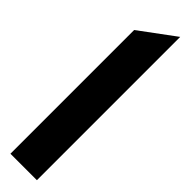

<svg xmlns="http://www.w3.org/2000/svg" viewBox="-242 -648 631 631"><g transform="rotate(45 73.0 -333.0)"><path d="M9 0H132V-666L9 -575Z"/></g></svg>

Font: Charger Pro
Style: UltraNar
Weight: 900
Designer: Jasper
Foundry: Cannot Into Space Fonts
Version: Version 1.09